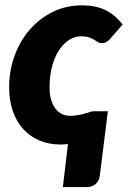

<svg xmlns="http://www.w3.org/2000/svg" viewBox="-20 -546 490 736"><path d="M213 8Q167.5 8 131 -7.5Q94.5 -23 68.8 -51.5Q43 -80 29 -120.5Q15 -161 15 -211.5Q15 -275 35.8 -332Q56.5 -389 93.8 -432Q131 -475 182 -500.2Q233 -525.5 294 -525.5Q346 -525.5 383.2 -507.8Q420.5 -490 450 -452L400 -394.5Q394.5 -389 387.5 -384.8Q380.5 -380.5 372 -380.5Q362 -380.5 355.2 -384.8Q348.5 -389 340.5 -393.8Q332.5 -398.5 321 -402.8Q309.5 -407 291 -407Q268 -407 246.2 -393.8Q224.5 -380.5 207.5 -355.5Q190.5 -330.5 180.2 -294Q170 -257.5 170 -211Q170 -183.5 176.2 -163Q182.5 -142.5 193 -129Q203.5 -115.5 217.8 -108.8Q232 -102 248 -102Q264.5 -102 279.2 -104.8Q294 -107.5 305.5 -110.8Q317 -114 325 -116.8Q333 -119.5 336.5 -119.5H393.5L362.5 128Q360 147.5 346.5 159.2Q333 171 315 171H221L240.5 6Q233 7 225.8 7.5Q218.5 8 213 8Z"/></svg>

Font: Lato Black
Style: Italic
Weight: 900
Italic angle: -7°
Designer: Lukasz Dziedzic
Foundry: tyPoland Lukasz Dziedzic
Version: Version 2.007; 2014-02-27